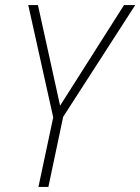

<svg xmlns="http://www.w3.org/2000/svg" viewBox="-20 -734 551 754"><path d="M131 0H170L228 -275L511 -714H467L216 -319L129 -714H91L189 -273Z"/></svg>

Font: Noto Sans SemiCondensed ExtraLight
Style: Italic
Weight: 200
Width: 4
Italic angle: -12°
Designer: Monotype Design Team
Foundry: Monotype Imaging Inc.
Version: Version 2.013